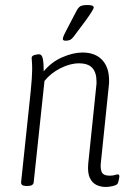

<svg xmlns="http://www.w3.org/2000/svg" viewBox="-20 -738 525 764"><path d="M401 6Q381 6 364 -2Q347 -10 337.5 -30Q328 -50 331 -86L363 -395Q364 -400 364 -405Q364 -410 364 -414Q364 -449 347.5 -467.5Q331 -486 294 -486Q259 -486 220.5 -466.5Q182 -447 157 -416L114 -12Q112 2 90 2H84Q63 2 64 -13L102 -373Q105 -402 106.5 -425Q108 -448 108 -461Q108 -481 107 -492Q106 -503 106 -507Q106 -516 117 -519Q128 -522 135 -522Q147 -522 150.5 -503.5Q154 -485 154 -454Q184 -491 227.5 -510Q271 -529 308 -529Q359 -529 386.5 -499.5Q414 -470 414 -419Q414 -414 414 -408.5Q414 -403 413 -397L381 -87Q379 -63 386 -51Q393 -39 416 -39Q429 -39 436.5 -41.5Q444 -44 449 -44Q455 -44 455 -35Q454 -27 452 -18.5Q450 -10 447 -6Q443 -1 428 2.5Q413 6 401 6ZM241 -576Q230 -576 230 -583Q230 -589 236 -601.5Q242 -614 246 -621L283 -692Q291 -708 299.5 -713Q308 -718 329 -718Q353 -718 353 -708Q353 -701 323 -659L273 -592Q265 -582 258 -579Q251 -576 241 -576Z"/></svg>

Font: Asap Condensed Condensed ExtraLight
Style: Italic
Weight: 200
Width: 3
Italic angle: -6°
Designer: Pablo Cosgaya
Foundry: Omnibus-Type
Version: Version 3.001; ttfautohint (v1.8.4.7-5d5b)